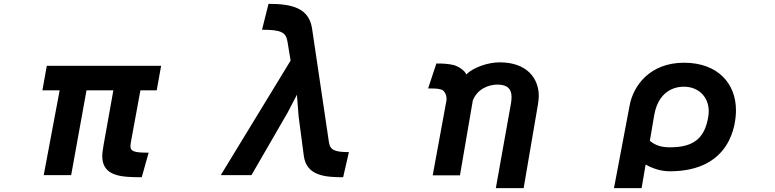

<svg xmlns="http://www.w3.org/2000/svg" viewBox="-20 -861 4040 1001"><path d="M719 63 755 -65C681 -65 660 -71 660 -100C660 -107 662 -115 663 -123L712 -390H797L820 -518H224L201 -390H291L208 52H351L431 -390H571L520 -105C518 -91 513 -63 513 -48C513 59 613 63 719 63Z M1769 63 1799 -68C1727 -68 1701 -78 1695 -119L1607 -712C1591 -818 1505 -841 1380 -841L1346 -706C1448 -706 1471 -692 1479 -643L1495 -545L1131 52H1291L1479 -273L1528 -367L1537 -253L1564 -48C1578 56 1676 63 1769 63Z M2644 -322 2565 120H2710L2785 -319C2787 -333 2789 -346 2789 -360C2789 -455 2725 -536 2585 -536C2523 -536 2447 -509 2411 -473C2403 -494 2370 -515 2345 -522C2316 -529 2285 -530 2255 -530L2212 -400C2275 -400 2266 -396 2281 -394C2294 -391 2308 -370 2308 -346C2308 -342 2308 -338 2307 -334L2236 53H2378L2445 -337C2469 -399 2530 -420 2573 -420C2629 -420 2647 -394 2647 -355C2647 -345 2646 -334 2644 -322Z M3368 -127 3391 -262C3417 -407 3525 -409 3545 -409C3624 -409 3675 -354 3675 -281C3675 -273 3674 -264 3673 -255C3655 -140 3596 -93 3474 -93C3431 -93 3399 -101 3368 -127ZM3262 -308 3181 120H3325L3346 -3C3386 19 3428 32 3472 32C3795 32 3817 -220 3817 -286C3817 -425 3723 -534 3546 -534C3371 -534 3281 -417 3262 -308Z"/></svg>

Font: LINE Seed JP App_OTF Bold
Style: Regular
Weight: 700
Designer: LINE & Fontrix & Fontworks
Version: Version 1.009